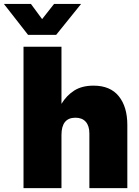

<svg xmlns="http://www.w3.org/2000/svg" viewBox="-79 -968 717 988"><path d="M237.3 -273.4V0H42V-727.5H237.3V-433.6Q263.2 -476.6 303 -502Q342.8 -527.3 402.3 -527.3Q488.3 -527.3 532.2 -472.9Q576.2 -418.5 576.2 -325.2V0H380.9V-281.2Q380.9 -320.3 362.3 -341.3Q343.8 -362.3 309.1 -362.3Q237.3 -362.3 237.3 -273.4ZM80.1 -947.8 137.7 -869.6 199.2 -947.8H337.9V-947.3L210 -788.6H65.4L-58.6 -947.3V-947.8Z"/></svg>

Font: Inter Display Black
Style: Regular
Weight: 900
Designer: Rasmus Andersson
Foundry: rsms
Version: Version 4.000;git-a52131595